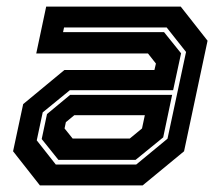

<svg xmlns="http://www.w3.org/2000/svg" viewBox="-20 -560 666 580"><path d="M100.5 0 19.5 -103 50 -245.5 174.5 -348.5H446.5L451 -368L427 -398.5H89.5L119.5 -540H526L607 -437L536 -103L411 0ZM156.5 -77 106 -140 122 -215.5 192 -273.5H500L473 -145L389.5 -77ZM148.5 -63H391.5L486 -141L542 -403L483.5 -477H173.5L170.5 -463H475.5L527 -399L503 -287.5H191L109 -220.5L91 -136ZM199.5 -141.5H372L409 -172L417.5 -212H204.5L179 -191L175 -172Z"/></svg>

Font: Tourney Thin
Style: Bold Italic
Weight: 700
Italic angle: -12°
Version: Version 1.015